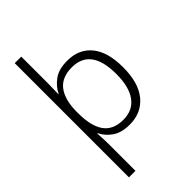

<svg xmlns="http://www.w3.org/2000/svg" viewBox="-293 -854 1184 1184"><g transform="rotate(-45 299.5 -262.0)"><path d="M543 -269Q543 -134 483.5 -62Q424 10 322 10Q251 10 208 -20Q165 -50 145 -92H141Q143 -70 144 -39Q145 -8 145 15V236H88V-760H145V-531Q145 -511 144 -482.5Q143 -454 143 -435H146Q166 -478 209.5 -510Q253 -542 327 -542Q429 -542 486 -472.5Q543 -403 543 -269ZM484 -270Q484 -493 319 -493Q230 -493 188 -437Q146 -381 146 -277V-266Q146 -152 187 -95.5Q228 -39 315 -39Q397 -39 440.5 -98Q484 -157 484 -270Z"/></g></svg>

Font: Noto Sans Light
Style: Regular
Weight: 300
Designer: Monotype Design Team
Foundry: Monotype Imaging Inc.
Version: Version 2.007